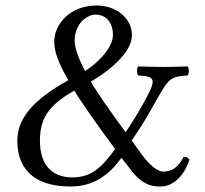

<svg xmlns="http://www.w3.org/2000/svg" viewBox="-20 -667 745 697"><path d="M421 -94 450 -57C497 8 534 10 565 10C600 10 645 -18 668 -88C663 -93 658 -98 647 -98C627 -59 604 -44 571 -44C555 -44 525 -64 494 -107L458 -157C498 -214 520 -254 547 -302C593 -384 600 -389 661 -393C667 -399 667 -420 661 -426C641 -425 611 -424 577 -424C543 -424 502 -425 482 -426C476 -420 476 -399 482 -393C536 -390 551 -385 513 -315C496 -283 472 -240 436 -187C390 -249 332 -332 314 -363L310 -371C393 -419 459 -484 459 -539C459 -602 401 -647 331 -647C231 -647 177 -576 177 -517C177 -479 191 -440 228 -376C96 -302 43 -235 43 -156C43 -34 128 10 235 10C320 10 375 -31 421 -94ZM250 -338C261 -317 341 -201 398 -126C349 -59 313 -23 242 -23C179 -23 125 -58 125 -156C125 -227 147 -281 250 -338ZM289 -409C263 -458 251 -496 251 -519C251 -585 300 -614 326 -614C367 -614 390 -584 390 -539C390 -503 353 -451 289 -409Z"/></svg>

Font: Libertinus Serif
Style: Regular
Weight: 400
Designer: Philipp H. Poll, Khaled Hosny
Foundry: Caleb Maclennan
Version: Version 7.050;RELEASE